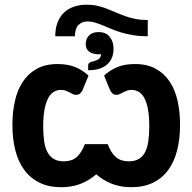

<svg xmlns="http://www.w3.org/2000/svg" viewBox="-20 -794 822 820"><path d="M611 -639Q577 -639 548.8 -643.8Q520.5 -648.5 497.2 -655.5Q474 -662.5 454.5 -670.8Q435 -679 417.8 -686Q400.5 -693 385.2 -697.8Q370 -702.5 355 -702.5Q329.5 -702.5 314.8 -687Q300 -671.5 300 -639H216Q216 -672 225.5 -697.2Q235 -722.5 252.5 -739.5Q270 -756.5 295 -765.2Q320 -774 351 -774Q375 -774 395.8 -769.2Q416.5 -764.5 435.8 -757Q455 -749.5 474 -741.2Q493 -733 513.8 -725.5Q534.5 -718 558.2 -713.2Q582 -708.5 611 -708.5ZM356.5 -515Q356.5 -522 361.5 -525.8Q366.5 -529.5 378.5 -532Q394.5 -536 402.5 -542.2Q410.5 -548.5 411.5 -563Q406.5 -562 402.5 -562Q386.5 -562 375.8 -565.8Q365 -569.5 358.2 -575.5Q351.5 -581.5 348.8 -589.5Q346 -597.5 346 -606Q346 -628 360.2 -642.5Q374.5 -657 401 -657Q432.5 -657 448.8 -636.5Q465 -616 465 -585.5Q465 -565 458.2 -548.2Q451.5 -531.5 438 -519.2Q424.5 -507 404.2 -500.5Q384 -494 356.5 -494ZM424.5 -471Q447 -492.5 478.8 -506.5Q510.5 -520.5 556 -520.5Q609 -520.5 645.8 -500Q682.5 -479.5 705.5 -444.2Q728.5 -409 738.8 -361.8Q749 -314.5 749 -261Q749 -201 736.5 -152Q724 -103 698.5 -68Q673 -33 633.8 -13.8Q594.5 5.5 541 5.5Q496 5.5 459.2 -8.5Q422.5 -22.5 391 -49.5Q359.5 -22.5 323 -8.5Q286.5 5.5 241.5 5.5Q188 5.5 148.8 -13.8Q109.5 -33 83.8 -68Q58 -103 45.5 -152Q33 -201 33 -261Q33 -314.5 43.5 -361.8Q54 -409 77 -444.2Q100 -479.5 136.8 -500Q173.5 -520.5 226 -520.5Q271.5 -520.5 303.8 -506.5Q336 -492.5 358 -471L331 -405.5Q324 -395 318.2 -392Q312.5 -389 304 -389Q297 -389 290.5 -392.2Q284 -395.5 276.8 -399.5Q269.5 -403.5 260.8 -406.8Q252 -410 240 -410Q223 -410 209 -401.2Q195 -392.5 185.2 -373.8Q175.5 -355 170 -325.5Q164.5 -296 164.5 -254Q164.5 -219 168.5 -191.2Q172.5 -163.5 182.5 -144.5Q192.5 -125.5 209.5 -115.2Q226.5 -105 252.5 -105Q286 -105 306.8 -122.5Q327.5 -140 342.5 -178.5H440Q454.5 -140 475.5 -122.5Q496.5 -105 530 -105Q556 -105 573 -115.2Q590 -125.5 599.8 -144.5Q609.5 -163.5 613.5 -191.2Q617.5 -219 617.5 -254Q617.5 -296 612.2 -325.5Q607 -355 597.2 -373.8Q587.5 -392.5 573.5 -401.2Q559.5 -410 542.5 -410Q530.5 -410 521.8 -406.8Q513 -403.5 505.5 -399.5Q498 -395.5 491.5 -392.2Q485 -389 478 -389Q469.5 -389 464 -392Q458.5 -395 451.5 -405.5Z"/></svg>

Font: Lato 2
Style: Regular
Weight: 800
Designer: Lukasz Dziedzic with Adam Twardoch and Botio Nikoltchev
Foundry: tyPoland Lukasz Dziedzic
Version: Version 2.015; 2015-08-06; http://www.latofonts.com/